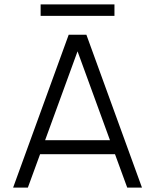

<svg xmlns="http://www.w3.org/2000/svg" viewBox="-20 -859 710 879"><path d="M294.5 -700H375.5L630 0H562.5L506.5 -153H163.5L107.5 0H40ZM186.5 -217H483.5L335 -624ZM166 -839H504V-786.5H166Z"/></svg>

Font: Urbanist Light
Style: Regular
Weight: 300
Designer: Corey Hu
Foundry: Corey Hu
Version: Version 1.330; ttfautohint (v1.8.4.7-5d5b)